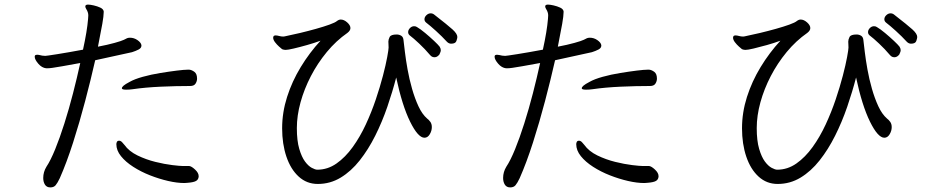

<svg xmlns="http://www.w3.org/2000/svg" viewBox="-20 -793 4040 835"><path d="M595 -594Q595 -584 582.5 -577.5Q570 -571 554 -566L394 -531Q375 -447 350.5 -354Q326 -261 298 -173.5Q270 -86 240 -18Q230 3 222 12.5Q214 22 199 22Q183 22 175.5 10Q168 -2 168 -19Q168 -45 182 -68Q200 -95 220 -144Q240 -193 260 -256Q280 -319 297.5 -387Q315 -455 329 -519Q280 -510 251.5 -505Q223 -500 208.5 -498Q194 -496 186 -496H181Q162 -498 146.5 -516Q131 -534 131 -546Q131 -553 136 -554Q138 -555 141 -555Q146 -555 152.5 -553.5Q159 -552 164 -551Q168 -551 171 -550.5Q174 -550 177 -550Q182 -550 229.5 -557.5Q277 -565 341 -577Q350 -618 355.5 -651.5Q361 -685 363 -710Q363 -713 363.5 -717.5Q364 -722 364 -726Q364 -733 362 -739Q360 -746 355.5 -753Q351 -760 351 -765Q351 -773 363 -773Q372 -773 387.5 -769.5Q403 -766 416 -760Q429 -754 431 -744V-740Q431 -724 425 -689.5Q419 -655 406 -590Q448 -598 478.5 -606.5Q509 -615 519 -620L533 -627Q536 -628 539 -628.5Q542 -629 545 -629Q563 -629 578 -618.5Q593 -608 595 -597ZM803 -490Q814 -489 825.5 -480.5Q837 -472 837 -451Q837 -440 830.5 -429.5Q824 -419 807 -419Q746 -419 679 -416Q612 -413 557 -405Q550 -404 543 -403.5Q536 -403 529 -403Q510 -403 510 -409Q510 -414 517.5 -420.5Q525 -427 544 -437Q565 -449 601 -459Q637 -469 677 -475.5Q717 -482 749.5 -486Q782 -490 797 -490ZM844 -25Q843 -12 832.5 -6Q822 0 796 2Q792 2 789 2.5Q786 3 782 3Q750 3 711 -6Q672 -15 632.5 -30.5Q593 -46 559.5 -67.5Q526 -89 506 -114Q486 -139 486 -166Q486 -171 488.5 -176Q491 -181 498 -181Q505 -181 511 -174.5Q517 -168 521 -163Q541 -135 578 -117Q615 -99 655.5 -89Q696 -79 729.5 -75Q763 -71 776 -71H803Q813 -70 828.5 -55.5Q844 -41 844 -27Z M1942 -603Q1932 -603 1924 -611Q1902 -635 1876 -658.5Q1850 -682 1833 -695Q1826 -701 1826 -709Q1826 -719 1834.5 -727Q1843 -735 1853 -735Q1862 -735 1869 -729Q1927 -684 1948 -665Q1969 -646 1969 -632Q1969 -627 1965 -615Q1961 -603 1942 -603ZM1703 -456Q1687 -394 1664.5 -328.5Q1642 -263 1612 -203Q1582 -143 1544.5 -95.5Q1507 -48 1461.5 -20.5Q1416 7 1362 7Q1314 7 1279 -25Q1244 -57 1225.5 -112Q1207 -167 1207 -235Q1207 -304 1228.5 -371.5Q1250 -439 1288 -501.5Q1326 -564 1374 -616Q1347 -606 1315 -597Q1283 -588 1257.5 -582Q1232 -576 1222 -576Q1215 -576 1207 -579Q1203 -582 1193.5 -590.5Q1184 -599 1176 -609.5Q1168 -620 1168 -629Q1168 -634 1171 -637Q1175 -639 1178 -639Q1185 -639 1194 -636.5Q1203 -634 1212 -634Q1214 -634 1216 -634.5Q1218 -635 1219 -635Q1249 -641 1284.5 -649.5Q1320 -658 1354 -667.5Q1388 -677 1413 -686Q1438 -695 1446 -702Q1454 -708 1462 -708Q1476 -708 1490 -695.5Q1504 -683 1504 -671Q1504 -660 1491 -650Q1442 -616 1401.5 -567Q1361 -518 1332 -462Q1303 -406 1287 -348Q1271 -290 1271 -236Q1271 -181 1281.5 -145.5Q1292 -110 1306.5 -90.5Q1321 -71 1336 -63Q1351 -55 1360 -55Q1405 -55 1443.5 -82Q1482 -109 1514 -153.5Q1546 -198 1571 -252Q1596 -306 1614.5 -361Q1633 -416 1645.5 -464Q1658 -512 1664 -545Q1670 -578 1670 -586Q1670 -594 1669.5 -600.5Q1669 -607 1669 -612Q1669 -621 1674.5 -632Q1680 -643 1705 -643Q1716 -643 1725 -637.5Q1734 -632 1735 -617Q1737 -600 1741 -566.5Q1745 -533 1752.5 -491Q1760 -449 1772 -407Q1784 -365 1800 -330.5Q1816 -296 1838 -277Q1845 -272 1851.5 -263Q1858 -254 1858 -240Q1858 -224 1849 -209Q1840 -194 1826 -194Q1798 -194 1763.5 -264Q1729 -334 1703 -456ZM1891 -556Q1888 -552 1882.5 -548Q1877 -544 1870 -544Q1865 -544 1860 -546Q1855 -548 1850 -554Q1828 -580 1803 -603.5Q1778 -627 1762 -639Q1755 -645 1755 -653Q1755 -663 1763 -671Q1771 -679 1781 -679Q1789 -679 1794 -675Q1808 -667 1829 -649.5Q1850 -632 1868 -615Q1886 -598 1892 -590Q1897 -582 1897 -575Q1897 -570 1895 -565.5Q1893 -561 1891 -556Z M2595 -594Q2595 -584 2582.5 -577.5Q2570 -571 2554 -566L2394 -531Q2375 -447 2350.5 -354Q2326 -261 2298 -173.5Q2270 -86 2240 -18Q2230 3 2222 12.5Q2214 22 2199 22Q2183 22 2175.5 10Q2168 -2 2168 -19Q2168 -45 2182 -68Q2200 -95 2220 -144Q2240 -193 2260 -256Q2280 -319 2297.5 -387Q2315 -455 2329 -519Q2280 -510 2251.5 -505Q2223 -500 2208.5 -498Q2194 -496 2186 -496H2181Q2162 -498 2146.5 -516Q2131 -534 2131 -546Q2131 -553 2136 -554Q2138 -555 2141 -555Q2146 -555 2152.5 -553.5Q2159 -552 2164 -551Q2168 -551 2171 -550.5Q2174 -550 2177 -550Q2182 -550 2229.5 -557.5Q2277 -565 2341 -577Q2350 -618 2355.5 -651.5Q2361 -685 2363 -710Q2363 -713 2363.5 -717.5Q2364 -722 2364 -726Q2364 -733 2362 -739Q2360 -746 2355.5 -753Q2351 -760 2351 -765Q2351 -773 2363 -773Q2372 -773 2387.5 -769.5Q2403 -766 2416 -760Q2429 -754 2431 -744V-740Q2431 -724 2425 -689.5Q2419 -655 2406 -590Q2448 -598 2478.5 -606.5Q2509 -615 2519 -620L2533 -627Q2536 -628 2539 -628.5Q2542 -629 2545 -629Q2563 -629 2578 -618.5Q2593 -608 2595 -597ZM2803 -490Q2814 -489 2825.5 -480.5Q2837 -472 2837 -451Q2837 -440 2830.5 -429.5Q2824 -419 2807 -419Q2746 -419 2679 -416Q2612 -413 2557 -405Q2550 -404 2543 -403.5Q2536 -403 2529 -403Q2510 -403 2510 -409Q2510 -414 2517.5 -420.5Q2525 -427 2544 -437Q2565 -449 2601 -459Q2637 -469 2677 -475.5Q2717 -482 2749.5 -486Q2782 -490 2797 -490ZM2844 -25Q2843 -12 2832.5 -6Q2822 0 2796 2Q2792 2 2789 2.5Q2786 3 2782 3Q2750 3 2711 -6Q2672 -15 2632.5 -30.5Q2593 -46 2559.5 -67.5Q2526 -89 2506 -114Q2486 -139 2486 -166Q2486 -171 2488.5 -176Q2491 -181 2498 -181Q2505 -181 2511 -174.5Q2517 -168 2521 -163Q2541 -135 2578 -117Q2615 -99 2655.5 -89Q2696 -79 2729.5 -75Q2763 -71 2776 -71H2803Q2813 -70 2828.5 -55.5Q2844 -41 2844 -27Z M3942 -603Q3932 -603 3924 -611Q3902 -635 3876 -658.5Q3850 -682 3833 -695Q3826 -701 3826 -709Q3826 -719 3834.5 -727Q3843 -735 3853 -735Q3862 -735 3869 -729Q3927 -684 3948 -665Q3969 -646 3969 -632Q3969 -627 3965 -615Q3961 -603 3942 -603ZM3703 -456Q3687 -394 3664.5 -328.5Q3642 -263 3612 -203Q3582 -143 3544.5 -95.5Q3507 -48 3461.5 -20.5Q3416 7 3362 7Q3314 7 3279 -25Q3244 -57 3225.5 -112Q3207 -167 3207 -235Q3207 -304 3228.5 -371.5Q3250 -439 3288 -501.5Q3326 -564 3374 -616Q3347 -606 3315 -597Q3283 -588 3257.5 -582Q3232 -576 3222 -576Q3215 -576 3207 -579Q3203 -582 3193.5 -590.5Q3184 -599 3176 -609.5Q3168 -620 3168 -629Q3168 -634 3171 -637Q3175 -639 3178 -639Q3185 -639 3194 -636.5Q3203 -634 3212 -634Q3214 -634 3216 -634.5Q3218 -635 3219 -635Q3249 -641 3284.5 -649.5Q3320 -658 3354 -667.5Q3388 -677 3413 -686Q3438 -695 3446 -702Q3454 -708 3462 -708Q3476 -708 3490 -695.5Q3504 -683 3504 -671Q3504 -660 3491 -650Q3442 -616 3401.5 -567Q3361 -518 3332 -462Q3303 -406 3287 -348Q3271 -290 3271 -236Q3271 -181 3281.5 -145.5Q3292 -110 3306.5 -90.5Q3321 -71 3336 -63Q3351 -55 3360 -55Q3405 -55 3443.5 -82Q3482 -109 3514 -153.5Q3546 -198 3571 -252Q3596 -306 3614.5 -361Q3633 -416 3645.5 -464Q3658 -512 3664 -545Q3670 -578 3670 -586Q3670 -594 3669.5 -600.5Q3669 -607 3669 -612Q3669 -621 3674.5 -632Q3680 -643 3705 -643Q3716 -643 3725 -637.5Q3734 -632 3735 -617Q3737 -600 3741 -566.5Q3745 -533 3752.5 -491Q3760 -449 3772 -407Q3784 -365 3800 -330.5Q3816 -296 3838 -277Q3845 -272 3851.5 -263Q3858 -254 3858 -240Q3858 -224 3849 -209Q3840 -194 3826 -194Q3798 -194 3763.5 -264Q3729 -334 3703 -456ZM3891 -556Q3888 -552 3882.5 -548Q3877 -544 3870 -544Q3865 -544 3860 -546Q3855 -548 3850 -554Q3828 -580 3803 -603.5Q3778 -627 3762 -639Q3755 -645 3755 -653Q3755 -663 3763 -671Q3771 -679 3781 -679Q3789 -679 3794 -675Q3808 -667 3829 -649.5Q3850 -632 3868 -615Q3886 -598 3892 -590Q3897 -582 3897 -575Q3897 -570 3895 -565.5Q3893 -561 3891 -556Z"/></svg>

Font: Moon Stars Kai T HW
Style: Regular
Weight: 400
Designer: GuiWonder
Version: Version 1.101